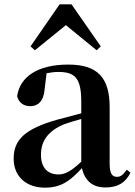

<svg xmlns="http://www.w3.org/2000/svg" viewBox="-20 -850 625 886"><path d="M466 15C522 15 558 -5 582 -53L565 -67C547 -41 535 -34 520 -34C498 -34 486 -48 486 -95V-356C486 -494 428 -552 295 -552C154 -552 72 -496 59 -406C67 -376 89 -360 120 -360C154 -360 182 -382 186 -439L195 -512C215 -516 232 -518 250 -518C327 -518 355 -488 355 -381V-327L245 -298C93 -255 43 -204 43 -118C43 -34 103 16 187 16C263 16 304 -16 358 -74C371 -18 405 15 466 15ZM426 -618 445 -636 310 -830H255L121 -636L141 -618L284 -734ZM355 -104C306 -57 277 -45 250 -45C201 -45 169 -75 169 -136C169 -203 206 -248 277 -277C297 -284 325 -293 355 -301Z"/></svg>

Font: Noto Serif CJK TC
Style: Bold
Weight: 700
Designer: Ryoko NISHIZUKA 西塚涼子 (kana & ideographs); Frank Grießhammer (Latin, Greek & Cyrillic); Wenlong ZHANG 张文龙 (bopomofo); San
Foundry: Adobe
Version: Version 2.001;hotconv 1.1.0;makeotfexe 2.6.0